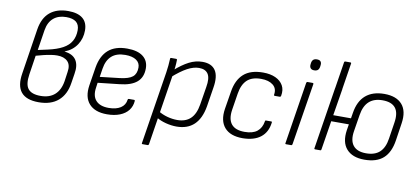

<svg xmlns="http://www.w3.org/2000/svg" viewBox="-77 -970 3128 1429"><g transform="rotate(10 1487.0 -255.0)"><path d="M237 12Q143 12 104 -36Q65 -84 81 -180L134 -521Q148 -608 200 -651.5Q252 -695 338 -695Q410 -695 447.5 -664.5Q485 -634 485 -574Q485 -513 453.5 -465Q422 -417 363 -394V-393Q425 -386 450.5 -347.5Q476 -309 464 -242L453 -172Q440 -83 385 -35.5Q330 12 237 12ZM243 -37Q310 -37 350 -72.5Q390 -108 401 -176L411 -247Q420 -301 393 -328Q366 -355 314 -355Q293 -355 267 -351Q241 -347 212.5 -340Q184 -333 156 -325L134 -181Q122 -104 148.5 -70.5Q175 -37 243 -37ZM164 -370 237 -386Q305 -401 348 -424.5Q391 -448 411 -483.5Q431 -519 431 -566Q431 -608 406 -628Q381 -648 331 -648Q272 -648 235 -616.5Q198 -585 188 -524Z M753 12Q662 12 618 -37.5Q574 -87 588 -178L610 -316Q625 -406 676.5 -451Q728 -496 818 -496Q897 -496 938.5 -464Q980 -432 980 -374Q980 -307 937.5 -270.5Q895 -234 808 -225L645 -207L640 -170Q630 -106 661 -71.5Q692 -37 758 -37Q814 -37 848 -59Q882 -81 887 -122Q888 -129 895 -129H935Q941 -129 941 -122Q938 -81 915 -51Q892 -21 850.5 -4.5Q809 12 753 12ZM653 -253 801 -270Q869 -278 897 -301Q925 -324 925 -371Q925 -407 895.5 -427Q866 -447 813 -447Q747 -447 710 -414Q673 -381 663 -317Z M1279 12Q1240 12 1197.5 1Q1155 -10 1124 -30L1130 -78Q1162 -58 1200.5 -47.5Q1239 -37 1276 -37Q1339 -37 1376 -72Q1413 -107 1425 -180L1447 -316Q1459 -384 1439 -415.5Q1419 -447 1370 -447Q1329 -447 1281.5 -421.5Q1234 -396 1171 -340L1179 -394Q1238 -446 1287 -471Q1336 -496 1388 -496Q1457 -496 1486 -452Q1515 -408 1500 -320L1477 -175Q1461 -82 1411.5 -35Q1362 12 1279 12ZM1054 185Q1046 185 1048 177L1135 -372Q1139 -397 1141.5 -424.5Q1144 -452 1145 -476Q1145 -484 1153 -484H1190Q1197 -484 1197 -477Q1197 -465 1196 -450Q1195 -435 1193.5 -420Q1192 -405 1190 -394L1186 -363L1101 177Q1099 185 1092 185Z M1779 12Q1685 12 1641.5 -38.5Q1598 -89 1612 -180L1634 -315Q1648 -404 1699.5 -450Q1751 -496 1846 -496Q1901 -496 1940 -478Q1979 -460 1997.5 -427Q2016 -394 2007 -348Q2005 -340 1998 -340H1960Q1953 -340 1954 -348Q1962 -395 1929.5 -421Q1897 -447 1839 -447Q1770 -447 1733.5 -412.5Q1697 -378 1686 -309L1666 -183Q1655 -111 1685 -74Q1715 -37 1785 -37Q1847 -37 1880 -63.5Q1913 -90 1921 -140Q1921 -148 1928 -148H1968Q1975 -148 1973 -139Q1964 -66 1914.5 -27.5Q1865 11 1779 12Z M2106 0Q2098 0 2100 -8L2174 -476Q2176 -484 2183 -484H2220Q2229 -484 2228 -476L2153 -8Q2151 0 2144 0ZM2216 -578Q2197 -578 2188.5 -588.5Q2180 -599 2182 -616L2183 -625Q2185 -643 2194.5 -652.5Q2204 -662 2223 -662Q2243 -662 2251 -652Q2259 -642 2257 -625L2256 -616Q2254 -597 2244.5 -587.5Q2235 -578 2216 -578Z M2381 -398 2425 -676Q2426 -683 2433 -683H2471Q2479 -683 2478 -676L2435 -403ZM2699 12Q2608 12 2563.5 -38.5Q2519 -89 2533 -182L2555 -316Q2569 -406 2621.5 -451Q2674 -496 2762 -496Q2853 -496 2896.5 -446.5Q2940 -397 2926 -304L2906 -171Q2892 -78 2841.5 -33Q2791 12 2699 12ZM2326 0Q2317 0 2319 -8L2393 -476Q2395 -484 2401 -484H2440Q2448 -484 2447 -476L2414 -274H2566L2558 -227H2407L2372 -8Q2371 0 2365 0ZM2703 -37Q2770 -37 2806.5 -71.5Q2843 -106 2853 -175L2872 -298Q2884 -373 2855 -410Q2826 -447 2757 -447Q2693 -447 2655.5 -413Q2618 -379 2607 -309L2587 -185Q2575 -113 2605 -75Q2635 -37 2703 -37Z"/></g></svg>

Font: Sofia Sans Light
Style: Italic
Weight: 300
Italic angle: -9°
Version: Version 4.100-B